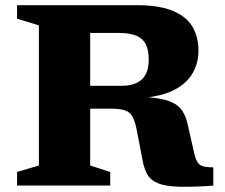

<svg xmlns="http://www.w3.org/2000/svg" viewBox="-20 -718 870 743"><path d="M451.5 -386Q502 -386 528.8 -410.5Q555.5 -435 555.5 -488Q555.5 -522.5 545 -545Q534.5 -567.5 509.5 -579Q484.5 -590.5 440.5 -590.5H213L220 -698H507Q596 -698 648.8 -676Q701.5 -654 724.8 -614.5Q748 -575 748 -523Q748 -473.5 725.5 -434.8Q703 -396 657 -371.5Q611 -347 540 -340V-342.5Q603.5 -339 637.5 -325.5Q671.5 -312 687 -286.8Q702.5 -261.5 709.5 -222.5L728.5 -138.5Q734.5 -108 742.5 -93.5Q750.5 -79 765 -74.8Q779.5 -70.5 805.5 -70.5V0.5Q724 6 673 4.5Q622 3 593.5 -8Q565 -19 551.5 -41Q538 -63 531.5 -98.5L510 -210.5Q503.5 -246 493.8 -264.8Q484 -283.5 464.5 -290.5Q445 -297.5 409.5 -297.5H219L212 -386ZM329 -698V-77.5L406.5 -52.5V0H46V-52.5L130.5 -77.5V-620L46 -645.5V-698Z"/></svg>

Font: Newsreader 9pt
Style: Bold
Weight: 700
Designer: Hugues Gentile
Foundry: Production Type
Version: Version 1.003